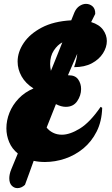

<svg xmlns="http://www.w3.org/2000/svg" viewBox="-20 -830 577 992"><path d="M70 142Q53 142 40.5 129Q28 116 28 91Q28 81 30.5 69Q33 57 39 43L72 -37Q42 -61 27.5 -95.5Q13 -130 13 -167Q13 -208 29 -248Q45 -288 76.5 -321Q108 -354 153 -373Q112 -399 91.5 -435.5Q71 -472 71 -512Q71 -561 102.5 -608Q134 -655 195.5 -687.5Q257 -720 348 -725L365 -767Q375 -789 391.5 -799.5Q408 -810 424 -810Q444 -810 458.5 -797Q473 -784 472 -758Q465 -745 451 -716Q493 -703 512.5 -676Q532 -649 532 -618Q532 -586 512 -554.5Q492 -523 454.5 -503Q417 -483 363 -483Q370 -504 374 -521.5Q378 -539 379 -552L331 -441H336Q369 -441 384 -419.5Q399 -398 399 -370Q399 -337 379 -307.5Q359 -278 320 -278Q296 -278 269 -292L221 -171Q233 -155 253.5 -144.5Q274 -134 300 -134Q341 -134 393 -166Q445 -198 500 -278L508 -273Q506 -203 479.5 -150.5Q453 -98 410.5 -63Q368 -28 316.5 -10.5Q265 7 212 7Q181 7 154 1Q143 32 131.5 63.5Q120 95 109 125Q91 142 70 142ZM243 -464Q260 -505 274.5 -542Q289 -579 302 -611Q277 -598 258 -569Q239 -540 239 -499Q239 -492 240 -483Q241 -474 243 -464Z"/></svg>

Font: Agbalumo
Style: Regular
Weight: 400
Designer: Raphael Alegbeleye
Foundry: Sorkin Type Co.
Version: Version 1.000; ttfautohint (v1.8.4)